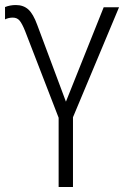

<svg xmlns="http://www.w3.org/2000/svg" viewBox="-30 -743 493 763"><path d="M118 -644 232 -339 382 -714H443L260 -277V0H203V-275L70 -619Q58 -649 48 -661Q38 -673 21 -673Q4 -673 -10 -666V-715Q10 -723 33 -723Q63 -723 82.5 -705.5Q102 -688 118 -644Z"/></svg>

Font: Noto Sans Display Light Narrow
Style: Regular
Weight: 300
Width: 4
Designer: Monotype Design team
Foundry: Monotype Imaging Inc.
Version: Version 1.000